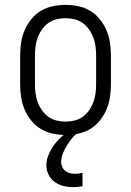

<svg xmlns="http://www.w3.org/2000/svg" viewBox="-20 -548 540 791"><path d="M250 8Q224 8 197.5 2.5Q171 -3 148.5 -16.5Q126 -30 109 -51Q92 -72 81.5 -96.5Q71 -121 67 -147.5Q63 -174 63 -200V-320Q63 -346 67 -372.5Q71 -399 81.5 -423.5Q92 -448 109 -469Q126 -490 148.5 -503.5Q171 -517 197.5 -522.5Q224 -528 250 -528Q276 -528 302.5 -522.5Q329 -517 351.5 -503.5Q374 -490 391 -469Q408 -448 418.5 -423.5Q429 -399 433 -372.5Q437 -346 437 -320V-200Q437 -174 433 -147.5Q429 -121 418.5 -96.5Q408 -72 391 -51Q374 -30 351.5 -16.5Q329 -3 302.5 2.5Q276 8 250 8ZM250 -47Q269 -47 287.5 -51.5Q306 -56 321 -67Q336 -78 347 -93.5Q358 -109 364.5 -126.5Q371 -144 373.5 -162.5Q376 -181 376 -200V-320Q376 -339 373.5 -357.5Q371 -376 364.5 -393.5Q358 -411 347 -426.5Q336 -442 321 -453Q306 -464 287.5 -468.5Q269 -473 250 -473Q231 -473 212.5 -468.5Q194 -464 179 -453Q164 -442 153 -426.5Q142 -411 135.5 -393.5Q129 -376 126.5 -357.5Q124 -339 124 -320V-200Q124 -181 126.5 -162.5Q129 -144 135.5 -126.5Q142 -109 153 -93.5Q164 -78 179 -67Q194 -56 212.5 -51.5Q231 -47 250 -47ZM280 223Q260 223 240.5 218Q221 213 205 201.5Q189 190 180 171.5Q171 153 171 134Q171 114 178 95Q185 76 196 59Q207 42 221 27.5Q235 13 251 1L264 -8H298V0Q285 11 274 25Q263 39 254 54Q245 69 238.5 85.5Q232 102 232 120Q232 130 236.5 140Q241 150 249.5 156.5Q258 163 268.5 165.5Q279 168 290 168Q297 168 305 167Q313 166 320 164V219Q310 221 300 222Q290 223 280 223Z"/></svg>

Font: Iosevka Curly Slab Light
Style: Regular
Weight: 300
Monospace: yes
Designer: Belleve Invis
Foundry: Belleve Invis
Version: Version 22.1.2; ttfautohint (v1.8.4)